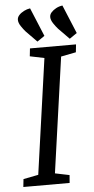

<svg xmlns="http://www.w3.org/2000/svg" viewBox="-57 -870 445 905"><g transform="rotate(-5 165.0 -418.0)"><path d="M20 -37 91 -51 168 -597 100 -611 104 -648H322L318 -611L247 -597L170 -51L238 -37L235 0H16ZM295 -677 244 -729Q234 -740 223 -756.5Q212 -773 212 -787Q212 -799 221 -809Q230 -819 244 -826.5Q258 -834 274 -836L330 -701ZM142 -677 91 -729Q81 -740 70 -756.5Q59 -773 59 -787Q59 -799 68 -809Q77 -819 91.5 -826.5Q106 -834 121 -836L177 -701Z"/></g></svg>

Font: Faustina VF Beta
Style: Italic
Weight: 400
Italic angle: -8°
Designer: Alfonso Garcia
Foundry: Omnibus-Type
Version: Version 1.006